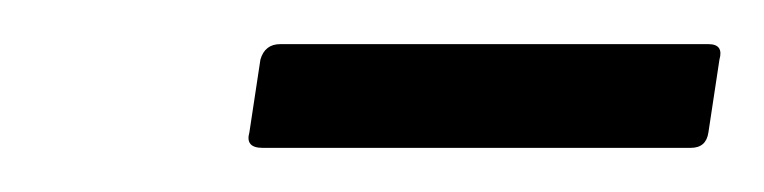

<svg xmlns="http://www.w3.org/2000/svg" viewBox="-20 -643 346 87"><path d="M99 -576Q91 -576 93 -583L98 -616Q100 -623 107 -623H301Q308 -623 306 -616L301 -583Q300 -576 293 -576Z"/></svg>

Font: Sofia Sans Light
Style: Italic
Weight: 300
Italic angle: -9°
Version: Version 4.100-B